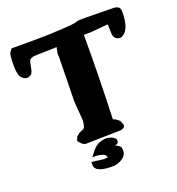

<svg xmlns="http://www.w3.org/2000/svg" viewBox="-147 -778 988 1070"><g transform="rotate(-20 347.0 -243.5)"><path d="M326.2 171.4Q235.4 168.5 235.4 127Q235.4 127 235.4 126.5V107.9L306.2 116.7L330.1 115.2Q329.1 112.3 327.1 106Q325.2 97.2 307.6 91.3Q290.5 85.9 271 85L249.5 84.5L275.9 50.8Q308.6 12.2 356.9 12.2H358.9Q377.9 13.2 395.3 22.5Q412.6 31.7 412.6 44.4V45.9Q412.6 62.5 395.5 64.9Q393.6 65.4 391.1 65.9Q395.5 68.8 402.8 72.8Q423.3 83.5 423.3 96.7Q423.3 96.7 423.3 97.2L422.9 117.2Q419.9 141.6 391.6 156.7Q365.7 170.9 342.8 171.4ZM475.6 -24.9Q475.6 -7.8 450.7 -2.4L237.8 2Q228 -2 219.7 -7.8L202.1 -27.3V-32.7L210 -51.8Q212.4 -54.2 217.3 -58.3Q222.2 -62.5 224.4 -64.5Q226.6 -66.4 231 -69.1Q235.4 -71.8 245.6 -75.4Q255.9 -79.1 259.3 -82.5Q262.7 -85.9 266.1 -100.3Q269.5 -114.7 270 -128.4L261.2 -240.2L266.1 -497.1L265.1 -525.9L272.5 -560.1L135.7 -556.2Q117.7 -552.2 111.8 -545.7Q106 -539.1 100.8 -508.8Q95.7 -478.5 87.9 -467.3Q74.7 -455.1 60.5 -455.1H57.6Q39.6 -457 25.9 -474.6Q12.2 -492.2 12.2 -546.9Q12.2 -601.6 18.6 -617.2V-618.2L33.2 -639.2H159.2Q245.6 -639.2 327.6 -644Q409.7 -648.9 418.9 -653.1Q428.2 -657.2 439.9 -658.2L475.6 -659.2L647.5 -656.7Q665 -655.3 674.3 -647.7Q683.6 -640.1 683.6 -619.6Q683.6 -521.5 641.6 -494.1Q631.3 -487.3 620.1 -487.3Q608.9 -487.3 596.9 -497.8Q585 -508.3 585 -529.3L583.5 -578.1Q582.5 -581.5 579.6 -582L485.4 -573.2L438.5 -572.3Q438.5 -321.3 429.2 -74.2L434.1 -73.2Q456.1 -63.5 466.3 -49.3L475.6 -25.9Z"/></g></svg>

Font: Drukaatie burti
Style: Bold
Weight: 700
Version: Version 0.14